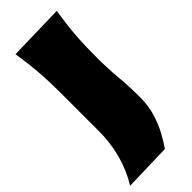

<svg xmlns="http://www.w3.org/2000/svg" viewBox="-286 -631 902 902"><g transform="rotate(-45 165.0 -180.5)"><path d="M-20 231.4Q19.5 166.5 38.6 94.2Q57.6 22 57.6 -50.3V-308.6Q57.6 -371.1 54.7 -418.5Q51.8 -465.8 47.1 -505.9Q42.5 -545.9 36.1 -586.4L316.9 -593.3Q310.5 -551.8 305.4 -510.7Q300.3 -469.7 297.6 -421.4Q294.9 -373 294.9 -308.6Q294.9 -231.9 301 -166.3Q307.1 -100.6 307.1 -27.3Q307.1 27.3 292.2 75.2Q277.3 123 256.6 160.9Q235.8 198.7 217.8 224.6Z"/></g></svg>

Font: Pinar-FD Black
Style: Regular
Weight: 900
Designer: Amin Abedi
Version: Version 3.000